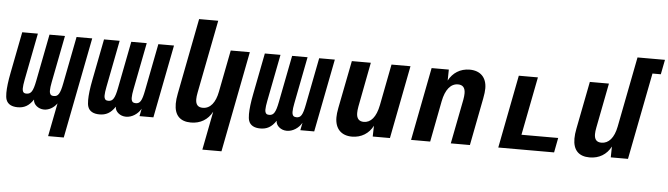

<svg xmlns="http://www.w3.org/2000/svg" viewBox="-60 -992 4981 1432"><g transform="rotate(5 2431.0 -276.0)"><path d="M333 208H450.2L597.2 -546.9H480L411.6 -195.8C403.8 -154.3 396 -128.9 386.2 -113.8C376.5 -98.6 365.7 -93.8 349.1 -93.8C331.5 -93.8 323.2 -99.1 318.8 -114.7C317.4 -119.6 316.9 -126 316.9 -132.8C316.9 -148.4 319.3 -168.9 324.7 -195.8L393.1 -546.9H277.3L209 -195.8C201.2 -155.3 193.4 -129.9 183.6 -114.7C174.3 -100.6 163.1 -93.8 144 -93.8C130.9 -93.8 119.1 -97.2 115.7 -113.8C114.3 -118.7 113.8 -124.5 113.8 -130.9C113.8 -146.5 116.7 -167.5 122.1 -195.8L190.4 -546.9H73.2L13.2 -238.8C0.5 -174.3 -5.4 -124 -5.4 -86.4C-5.4 -64.9 -3.4 -47.9 1 -35.6C13.2 -1 45.9 13.2 87.9 13.2C135.7 13.2 171.4 -4.9 204.6 -54.7C204.6 -34.2 215.3 -18.1 229 -6.8C243.7 5.4 263.7 13.2 285.6 13.2C320.3 13.2 356.9 -6.3 381.8 -41.5Z M700.2 13.2C748 13.2 784.2 -4.9 816.9 -54.7C816.9 -34.2 827.6 -18.1 841.3 -6.8C856 5.4 875.5 13.2 898.9 13.2C943.4 13.2 986.8 -15.6 1010.3 -56.6L999 0H1103L1209.5 -546.9H1092.3L1023.9 -195.8C1016.1 -155.3 1008.8 -129.4 999 -113.8C989.3 -98.1 977.5 -93.8 961.9 -93.8C942.9 -93.8 935.1 -100.6 931.2 -114.7C929.7 -119.6 929.2 -126 929.2 -132.8C929.2 -148.4 931.6 -168.9 937 -195.8L1005.4 -546.9H889.6L821.3 -195.8C813.5 -155.8 806.2 -130.9 795.9 -114.7C785.6 -98.6 773.9 -93.8 757.3 -93.8C741.2 -93.8 732.4 -98.1 728 -113.8C726.6 -118.7 726.1 -125 726.1 -131.3C726.1 -147 729 -167.5 734.4 -195.8L802.7 -546.9H685.5L625.5 -238.8C612.8 -174.3 606.9 -124 606.9 -86.4C606.9 -64.9 608.9 -47.9 613.3 -35.6C624.5 -3.4 654.8 13.2 700.2 13.2Z M1487.8 208H1630.9L1777.3 -546.9H1634.3L1573.2 -232.9C1557.6 -151.9 1520.5 -103 1463.4 -103C1427.7 -103 1409.7 -122.1 1409.7 -163.1C1409.7 -176.8 1411.6 -193.4 1415.5 -212.9L1522 -759.8H1378.9L1268.6 -190.9C1263.2 -163.6 1260.3 -138.7 1260.3 -116.2C1260.3 -29.8 1303.7 14.2 1384.8 14.2C1455.6 14.2 1511.7 -19.5 1543.9 -81.1Z M1904.3 13.2C1952.1 13.2 1988.3 -4.9 2021 -54.7C2021 -34.2 2031.7 -18.1 2045.4 -6.8C2060.1 5.4 2079.6 13.2 2103 13.2C2147.5 13.2 2190.9 -15.6 2214.4 -56.6L2203.1 0H2307.1L2413.6 -546.9H2296.4L2228 -195.8C2220.2 -155.3 2212.9 -129.4 2203.1 -113.8C2193.4 -98.1 2181.6 -93.8 2166 -93.8C2147 -93.8 2139.2 -100.6 2135.3 -114.7C2133.8 -119.6 2133.3 -126 2133.3 -132.8C2133.3 -148.4 2135.7 -168.9 2141.1 -195.8L2209.5 -546.9H2093.8L2025.4 -195.8C2017.6 -155.8 2010.3 -130.9 2000 -114.7C1989.7 -98.6 1978 -93.8 1961.4 -93.8C1945.3 -93.8 1936.5 -98.1 1932.1 -113.8C1930.7 -118.7 1930.2 -125 1930.2 -131.3C1930.2 -147 1933.1 -167.5 1938.5 -195.8L2006.8 -546.9H1889.6L1829.6 -238.8C1816.9 -174.3 1811 -124 1811 -86.4C1811 -64.9 1813 -47.9 1817.4 -35.6C1828.6 -3.4 1858.9 13.2 1904.3 13.2Z M2590.8 14.2C2661.1 14.2 2717.8 -22.5 2747.1 -81.1L2745.1 0H2874L2980 -546.9H2837.9L2778.3 -238.8C2760.3 -146.5 2720.7 -103 2668.9 -103C2633.8 -103 2614.3 -123 2614.3 -165C2614.3 -176.8 2615.7 -195.3 2619.1 -212.9L2683.1 -546.9H2541L2471.2 -190.9C2465.3 -160.2 2462.9 -138.2 2462.9 -119.1C2462.9 -33.2 2511.2 14.2 2590.8 14.2Z M3032.2 0H3175.3L3234.4 -307.1C3251.5 -394.5 3290.5 -442.9 3345.2 -442.9C3379.9 -442.9 3399.4 -423.8 3399.4 -380.9C3399.4 -369.1 3397.9 -350.1 3394.5 -333L3329.6 0H3472.7L3541.5 -355.5C3547.4 -386.2 3550.3 -410.2 3550.3 -430.7C3550.3 -512.7 3502.4 -560.1 3422.4 -560.1C3351.6 -560.1 3296.4 -523.4 3265.6 -464.8L3267.1 -546.9H3138.2Z M3685.1 0H4103L4124 -109.9H3849.1L3934.1 -546.9H3791Z M4369.6 14.2C4440.4 14.2 4496.6 -19.5 4528.8 -81.1L4527.3 0H4656.2L4782.7 -649.9H4845.2L4866.7 -759.8H4661.1L4558.6 -232.9C4542 -147.9 4502.4 -103 4448.2 -103C4412.6 -103 4395 -122.1 4395 -162.6C4395 -176.3 4397 -193.4 4400.9 -212.9L4465.8 -546.9H4322.8L4253.4 -190.9C4248 -163.6 4245.1 -138.7 4245.1 -116.2C4245.1 -29.8 4288.6 14.2 4369.6 14.2Z"/></g></svg>

Font: Hack
Style: Bold Oblique
Weight: 700
Italic angle: -12°
Monospace: yes
Designer: Christopher Simpkins
Foundry: Christopher Simpkins
Version: Version 2.010